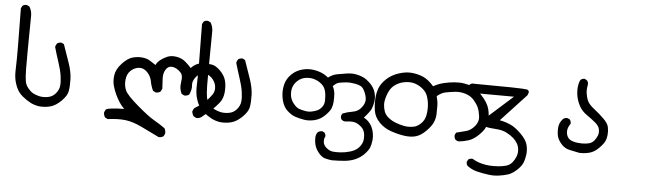

<svg xmlns="http://www.w3.org/2000/svg" viewBox="-46 -609 3592 1056"><g transform="rotate(5 1750.0 -81.0)"><path d="M179.7 113.3Q153.3 109.4 130.9 97.7Q108.4 85.9 85.9 67.4Q63.5 48.8 51.8 22.5Q40 -3.9 36.1 -30.3Q32.2 -56.6 34.7 -104Q37.1 -151.4 33.2 -415L40 -428.7Q49.8 -437.5 65.4 -435.5L79.1 -428.7Q91.8 -408.2 92.8 -382.8Q89.8 -127 90.8 -81.1Q91.8 -35.2 95.7 -15.6Q99.6 3.9 113.3 20.5Q127 37.1 140.1 44.4Q153.3 51.8 173.3 57.1Q193.4 62.5 220.7 58.6Q248 54.7 265.6 34.2Q283.2 13.7 285.6 -9.3Q288.1 -32.2 283.2 -64.5Q278.3 -96.7 264.6 -137.7Q251 -178.7 239.3 -219.7Q241.2 -230.5 248 -239.3Q257.8 -247.1 272.5 -246.1L286.1 -239.3Q303.7 -189.5 320.8 -139.6Q337.9 -89.8 338.9 -50.3Q339.8 -10.7 335.4 15.1Q331.1 41 301.8 70.3Q272.5 99.6 243.2 107.9Q213.9 116.2 179.7 113.3Z M849.6 224.6Q800.8 201.2 752 177.2Q703.1 153.3 661.6 147.9Q620.1 142.6 561.5 150.4L546.9 142.6Q538.1 129.9 539.1 114.3L546.9 98.6Q564.5 87.9 647.5 86.9Q629.9 69.3 619.1 52.2Q608.4 35.2 598.1 14.2Q587.9 -6.8 580.1 -33.7Q572.3 -60.5 577.1 -93.8Q582 -127 611.8 -159.2Q641.6 -191.4 668.9 -198.7Q696.3 -206.1 721.7 -203.6Q747.1 -201.2 764.6 -190.4Q782.2 -179.7 797.9 -168.9Q804.7 -184.6 821.3 -197.8Q837.9 -210.9 858.9 -219.7Q879.9 -228.5 908.7 -224.1Q937.5 -219.7 958 -202.6Q978.5 -185.5 992.2 -168.9Q1005.9 -184.6 1023.9 -192.9Q1042 -201.2 1063.5 -201.2Q1085 -201.2 1106 -198.2Q1127 -195.3 1151.9 -171.4Q1176.8 -147.5 1185.1 -119.6Q1193.4 -91.8 1190.4 -54.7Q1187.5 -17.6 1168.5 5.9Q1149.4 29.3 1131.3 46.4Q1113.3 63.5 1082 87.9Q1067.4 103.5 1045.9 101.6L1031.2 93.8Q1024.4 84 1021.5 69.3Q1024.4 58.6 1031.2 48.8Q1047.9 38.1 1064.9 27.3Q1082 16.6 1096.7 0.5Q1111.3 -15.6 1125 -34.7Q1138.7 -53.7 1134.8 -80.6Q1130.9 -107.4 1108.9 -127.9Q1086.9 -148.4 1062 -144.5Q1037.1 -140.6 1021 -117.7Q1004.9 -94.7 1007.8 -74.2Q1010.7 -53.7 997.1 -23.4Q986.3 -14.6 969.7 -15.6L955.1 -23.4Q941.4 -50.8 945.8 -79.6Q950.2 -108.4 947.3 -123Q944.3 -137.7 924.8 -152.3Q905.3 -167 885.7 -167Q866.2 -167 854 -146Q841.8 -125 843.8 -96.2Q845.7 -67.4 846.7 -42L838.9 -26.4Q828.1 -17.6 811.5 -18.6L796.9 -26.4Q785.2 -50.8 780.3 -78.1Q775.4 -105.5 754.4 -127Q733.4 -148.4 708 -145.5Q682.6 -142.6 663.1 -124Q643.6 -105.5 640.6 -72.8Q637.7 -40 649.4 -14.6Q661.1 10.7 722.2 63Q783.2 115.2 814.9 133.3Q846.7 151.4 877 172.9Q884.8 184.6 883.8 202.1L877 216.8Q866.2 225.6 849.6 224.6Z M1179.7 113.3Q1153.3 109.4 1130.9 97.7Q1108.4 85.9 1085.9 67.4Q1063.5 48.8 1051.8 22.5Q1040 -3.9 1036.1 -30.3Q1032.2 -56.6 1034.7 -104Q1037.1 -151.4 1033.2 -415L1040 -428.7Q1049.8 -437.5 1065.4 -435.5L1079.1 -428.7Q1091.8 -408.2 1092.8 -382.8Q1089.8 -127 1090.8 -81.1Q1091.8 -35.2 1095.7 -15.6Q1099.6 3.9 1113.3 20.5Q1127 37.1 1140.1 44.4Q1153.3 51.8 1173.3 57.1Q1193.4 62.5 1220.7 58.6Q1248 54.7 1265.6 34.2Q1283.2 13.7 1285.6 -9.3Q1288.1 -32.2 1283.2 -64.5Q1278.3 -96.7 1264.6 -137.7Q1251 -178.7 1239.3 -219.7Q1241.2 -230.5 1248 -239.3Q1257.8 -247.1 1272.5 -246.1L1286.1 -239.3Q1303.7 -189.5 1320.8 -139.6Q1337.9 -89.8 1338.9 -50.3Q1339.8 -10.7 1335.4 15.1Q1331.1 41 1301.8 70.3Q1272.5 99.6 1243.2 107.9Q1213.9 116.2 1179.7 113.3Z M1809.6 268.6Q1790 266.6 1772 261.7Q1753.9 256.8 1736.3 235.8Q1718.8 214.8 1712.9 192.4Q1707 169.9 1709 144.5Q1710.9 133.8 1716.8 124Q1728.5 113.3 1744.1 114.3L1755.9 120.1Q1763.7 128.9 1762.7 142.6Q1755.9 151.4 1756.8 170.4Q1757.8 189.5 1775.4 204.1Q1793 218.8 1811 220.7Q1829.1 222.7 1853.5 221.2Q1877.9 219.7 1903.8 212.4Q1929.7 205.1 1945.3 191.9Q1960.9 178.7 1969.2 160.2Q1977.5 141.6 1974.6 113.8Q1971.7 85.9 1953.1 70.3Q1934.6 54.7 1918.5 49.8Q1902.3 44.9 1862.3 49.8Q1852.5 48.8 1844.7 42Q1837.9 34.2 1838.9 20.5L1844.7 7.8Q1871.1 -2.9 1898.9 -7.3Q1926.8 -11.7 1943.4 -29.8Q1960 -47.9 1964.8 -66.4Q1969.7 -85 1959.5 -112.3Q1949.2 -139.6 1937.5 -148.4Q1925.8 -157.2 1899.4 -162.1Q1873 -167 1851.6 -165Q1830.1 -163.1 1813 -159.7Q1795.9 -156.2 1779.3 -137.7Q1790 -118.2 1791.5 -95.7Q1793 -73.2 1791.5 -52.2Q1790 -31.2 1783.2 -15.1Q1776.4 1 1752.4 24.9Q1728.5 48.8 1696.8 56.6Q1665 64.5 1637.2 59.6Q1609.4 54.7 1587.9 47.4Q1566.4 40 1544.4 20Q1522.5 0 1513.7 -33.2Q1504.9 -66.4 1507.8 -97.2Q1510.7 -127.9 1522 -149.4Q1533.2 -170.9 1554.2 -188.5Q1575.2 -206.1 1603.5 -213.9Q1631.8 -221.7 1659.2 -218.8Q1686.5 -215.8 1708.5 -207Q1730.5 -198.2 1749 -182.6Q1771.5 -200.2 1797.4 -205.1Q1823.2 -210 1849.6 -213.9Q1876 -217.8 1897.9 -214.4Q1919.9 -210.9 1939.9 -202.1Q1960 -193.4 1981.9 -171.4Q2003.9 -149.4 2011.2 -123Q2018.6 -96.7 2014.6 -72.8Q2010.7 -48.8 2003.9 -32.7Q1997.1 -16.6 1964.8 19.5Q1984.4 29.3 1999 47.9Q2013.7 66.4 2019.5 91.8Q2025.4 117.2 2022.9 139.6Q2020.5 162.1 2014.2 178.7Q2007.8 195.3 1988.3 216.3Q1968.8 237.3 1940.9 250Q1913.1 262.7 1878.9 265.6Q1844.7 268.6 1809.6 268.6ZM1706.1 2Q1720.7 -4.9 1731.9 -19.5Q1743.2 -34.2 1743.7 -53.7Q1744.1 -73.2 1742.2 -90.8Q1740.2 -108.4 1733.4 -122.6Q1726.6 -136.7 1710.9 -148.9Q1695.3 -161.1 1674.3 -167.5Q1653.3 -173.8 1628.4 -170.4Q1603.5 -167 1585 -150.9Q1566.4 -134.8 1559.1 -114.7Q1551.8 -94.7 1554.7 -69.3Q1557.6 -43.9 1574.2 -23.4Q1590.8 -2.9 1605 2.4Q1619.1 7.8 1644.5 12.2Q1669.9 16.6 1706.1 2Z M2496.1 104.5Q2485.4 103.5 2477.5 96.7Q2469.7 85.9 2470.7 71.3L2477.5 57.6Q2504.9 50.8 2531.2 43.9Q2557.6 37.1 2578.6 11.7Q2599.6 -13.7 2595.7 -43Q2591.8 -72.3 2583.5 -90.8Q2575.2 -109.4 2557.6 -129.9Q2540 -150.4 2510.7 -159.7Q2481.4 -168.9 2451.7 -165.5Q2421.9 -162.1 2398.9 -157.2Q2376 -152.3 2353.5 -132.8Q2361.3 -105.5 2361.8 -82.5Q2362.3 -59.6 2361.3 -34.7Q2360.4 -9.8 2350.6 12.2Q2340.8 34.2 2313.5 61.5Q2286.1 88.9 2258.8 96.7Q2231.4 104.5 2195.8 99.6Q2160.2 94.7 2120.6 81.1Q2081.1 67.4 2054.2 39.1Q2027.3 10.7 2022 -22.9Q2016.6 -56.6 2018.6 -89.8Q2020.5 -123 2031.2 -149.9Q2042 -176.8 2068.8 -201.7Q2095.7 -226.6 2135.3 -239.3Q2174.8 -252 2208 -248.5Q2241.2 -245.1 2269.5 -232.9Q2297.9 -220.7 2329.1 -185.5Q2357.4 -201.2 2386.2 -208Q2415 -214.8 2443.8 -217.3Q2472.7 -219.7 2497.1 -215.8Q2521.5 -211.9 2542 -204.6Q2562.5 -197.3 2597.7 -159.7Q2632.8 -122.1 2641.6 -88.4Q2650.4 -54.7 2647.5 -26.4Q2644.5 2 2635.7 19Q2627 36.1 2602.1 60.1Q2577.1 84 2551.3 92.8Q2525.4 101.6 2496.1 104.5ZM2245.1 44.9Q2265.6 39.1 2283.2 21.5Q2300.8 3.9 2306.2 -22Q2311.5 -47.9 2310.1 -75.2Q2308.6 -102.5 2300.3 -127Q2292 -151.4 2272 -167.5Q2252 -183.6 2230.5 -190.9Q2209 -198.2 2183.6 -195.8Q2158.2 -193.4 2137.7 -183.6Q2117.2 -173.8 2103 -158.2Q2088.9 -142.6 2078.6 -112.8Q2068.4 -83 2069.3 -62Q2070.3 -41 2077.1 -22.9Q2084 -4.9 2101.6 9.3Q2119.1 23.4 2141.6 32.2Q2164.1 41 2189 45.9Q2213.9 50.8 2245.1 44.9Z M2675.8 272.5Q2644.5 268.6 2613.3 261.2Q2582 253.9 2556.6 234.4Q2548.8 225.6 2549.8 211.9L2556.6 199.2Q2567.4 191.4 2581.1 193.4Q2603.5 207 2628.4 213.9Q2653.3 220.7 2676.3 222.2Q2699.2 223.6 2725.1 221.7Q2751 219.7 2769.5 213.9Q2788.1 208 2800.3 193.4Q2812.5 178.7 2819.8 160.6Q2827.1 142.6 2825.7 123Q2824.2 103.5 2815.9 88.4Q2807.6 73.2 2792.5 59.6Q2777.3 45.9 2752.9 33.2Q2728.5 20.5 2691.9 18.6Q2655.3 16.6 2631.8 10.7Q2608.4 4.9 2620.1 -26.4L2777.3 -167L2551.8 -168Q2539.1 -168 2530.3 -175.8Q2521.5 -186.5 2522.5 -200.2L2529.3 -212.9Q2540 -221.7 2555.7 -218.8Q2823.2 -217.8 2843.8 -212.9Q2864.3 -208 2850.6 -181.6L2710.9 -31.2Q2742.2 -25.4 2770.5 -12.7Q2798.8 0 2830.6 31.7Q2862.3 63.5 2869.1 90.8Q2876 118.2 2872.6 145Q2869.1 171.9 2860.4 191.9Q2851.6 211.9 2827.6 233.4Q2803.7 254.9 2781.7 261.7Q2759.8 268.6 2731.9 272.5Q2704.1 276.4 2675.8 272.5Z M3162.1 109.4Q3134.8 103.5 3107.9 98.1Q3081.1 92.8 3061.5 70.8Q3042 48.8 3037.1 27.8Q3032.2 6.8 3034.2 -19.5Q3036.1 -45.9 3055.7 -67.4Q3066.4 -77.1 3081.1 -75.2L3093.8 -69.3Q3101.6 -59.6 3100.6 -45.9Q3085 -23.4 3084.5 -4.4Q3084 14.6 3092.8 29.3Q3101.6 43.9 3124 50.3Q3146.5 56.6 3171.4 56.6Q3196.3 56.6 3212.4 51.8Q3228.5 46.9 3239.3 33.7Q3250 20.5 3255.9 5.4Q3261.7 -9.8 3258.3 -28.3Q3254.9 -46.9 3234.9 -64Q3214.8 -81.1 3186.5 -100.6Q3158.2 -120.1 3144 -146.5Q3129.9 -172.9 3125 -198.2Q3120.1 -223.6 3122.1 -248Q3124 -272.5 3132.8 -290Q3142.6 -299.8 3157.2 -298.8L3169.9 -291Q3178.7 -280.3 3175.8 -264.6Q3170.9 -241.2 3174.3 -218.3Q3177.7 -195.3 3186.5 -177.2Q3195.3 -159.2 3224.1 -136.7Q3252.9 -114.3 3277.8 -89.8Q3302.7 -65.4 3306.6 -43.9Q3310.5 -22.5 3308.6 -2.4Q3306.6 17.6 3299.3 33.2Q3292 48.8 3268.1 72.8Q3244.1 96.7 3217.8 103.5Q3191.4 110.4 3162.1 109.4Z"/></g></svg>

Font: NaikaiFont
Style: Regular
Weight: 400
Version: Version 1.67